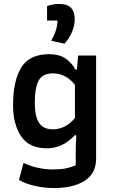

<svg xmlns="http://www.w3.org/2000/svg" viewBox="-20 -754 572 971"><path d="M239 -548Q270 -602 271 -650H218V-723Q246 -734 281 -734Q358 -734 358 -657Q358 -625 344 -592Q330 -559 306 -533ZM76 156 99 70Q130 85 169 94Q208 103 245 103Q285 103 311 98Q337 93 363 82V-8L366 -70H358Q297 -4 218 -4Q127 -4 86.5 -65Q46 -126 46 -222Q46 -345 87.5 -412.5Q129 -480 229 -480Q278 -480 309.5 -459.5Q341 -439 362 -402H369L375 -473H466V48Q466 123 408.5 160Q351 197 253 197Q201 197 153.5 185.5Q106 174 76 156ZM359 -157V-325Q313 -383 248 -383Q196 -383 176 -347.5Q156 -312 156 -234Q156 -165 177.5 -132.5Q199 -100 247 -100Q311 -100 359 -157Z"/></svg>

Font: Athiti SemiBold
Style: Regular
Weight: 600
Designer: CadsonDemak Team
Foundry: CadsonDemak
Version: Version 1.033